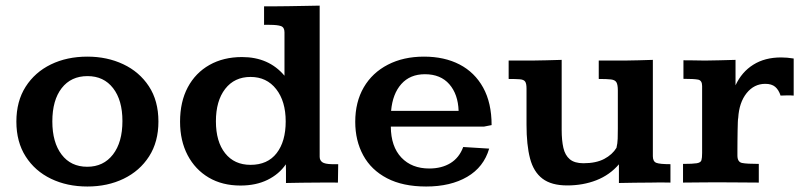

<svg xmlns="http://www.w3.org/2000/svg" viewBox="-20 -659 2894 693"><path d="M295.4 14.2Q222.2 14.2 164.3 -13.7Q106.4 -41.5 72.8 -94Q39.1 -146.5 39.1 -220.2Q39.1 -293.5 72.5 -345.9Q106 -398.4 163.8 -426.5Q221.7 -454.6 295.4 -454.6Q366.7 -454.6 424.8 -427.2Q482.9 -399.9 517.3 -347.7Q551.8 -295.4 551.8 -220.2Q551.8 -147 518.1 -94.5Q484.4 -42 426.3 -13.9Q368.2 14.2 295.4 14.2ZM294.9 -57.1Q353.5 -57.1 387.7 -101.3Q421.9 -145.5 421.9 -222.2Q421.9 -297.4 388.2 -340.8Q354.5 -384.3 295.9 -384.3Q236.3 -384.3 202.6 -340.8Q168.9 -297.4 168.9 -220.7Q168.9 -145 202.4 -101.1Q235.8 -57.1 294.9 -57.1Z M848.1 10.7Q782.2 10.7 733.4 -18.1Q684.6 -46.9 657.2 -98.9Q629.9 -150.9 629.9 -219.7Q629.9 -291.5 657.7 -343.8Q685.5 -396 736.1 -424.6Q786.6 -453.1 853.5 -453.1Q950.2 -453.1 1006.8 -385.7V-542.5Q1006.8 -560.5 993.9 -564.9Q981 -569.3 955.1 -569.3Q950.2 -569.8 944.6 -569.6Q939 -569.3 933.1 -569.3V-636.2Q954.6 -635.7 975.6 -636.2Q996.6 -636.7 1022 -636.7Q1051.8 -637.2 1079.6 -637.7Q1107.4 -638.2 1133.8 -638.7V-93.3Q1133.8 -80.6 1143.1 -73.7Q1152.3 -66.9 1178.2 -66.4Q1181.2 -66.4 1188.7 -66.4Q1196.3 -66.4 1200.7 -66.4L1199.7 0Q1182.1 0 1162.8 -0.2Q1143.6 -0.5 1125.5 0Q1096.7 0 1068.4 0.5Q1040 1 1012.2 1.5Q1012.2 -2 1012.2 -15.1Q1012.2 -28.3 1012.2 -43.2Q1012.2 -58.1 1011.7 -65.9Q987.3 -30.3 945.6 -9.8Q903.8 10.7 848.1 10.7ZM884.3 -64Q945.8 -64 978.5 -106.2Q1011.2 -148.4 1011.2 -220.7Q1011.2 -293.5 976.8 -337.4Q942.4 -381.3 884.3 -381.3Q826.2 -381.3 792.7 -338.1Q759.3 -294.9 759.3 -221.2Q759.3 -147.9 792.5 -106Q825.7 -64 884.3 -64Z M1518.1 14.2Q1434.1 14.2 1377 -15.6Q1319.8 -45.4 1291 -98.4Q1262.2 -151.4 1262.2 -219.2Q1262.2 -291 1293 -343.8Q1323.7 -396.5 1379.9 -425.5Q1436 -454.6 1510.3 -454.6Q1584 -454.6 1638.7 -426.3Q1693.4 -397.9 1723.9 -342.8Q1754.4 -287.6 1754.4 -207.5L1727.1 -202.1H1390.6Q1391.1 -129.9 1428.7 -90.3Q1466.3 -50.8 1529.3 -50.8Q1574.2 -50.8 1606 -70.3Q1637.7 -89.8 1651.9 -128.4L1745.6 -122.6Q1726.1 -55.7 1666.3 -20.8Q1606.4 14.2 1518.1 14.2ZM1391.6 -258.8H1635.3Q1633.3 -318.8 1601.8 -355Q1570.3 -391.1 1513.7 -391.1Q1460 -391.1 1428.5 -355.7Q1397 -320.3 1391.6 -258.8Z M2027.3 10.3Q1970.2 10.3 1938 -14.2Q1905.8 -38.6 1893.1 -87.2Q1880.4 -135.7 1880.4 -208.5V-339.4Q1880.4 -357.4 1875.5 -364.5Q1870.6 -371.6 1856.7 -372.8Q1842.8 -374 1815.9 -374V-440.4Q1828.1 -440.4 1844.5 -440.4Q1860.8 -440.4 1876 -440.4Q1891.1 -440.4 1897.9 -440.4Q1925.3 -440.9 1951.9 -441.4Q1978.5 -441.9 2007.3 -442.9V-189.9Q2007.3 -152.3 2013.4 -125.5Q2019.5 -98.6 2036.6 -84.2Q2053.7 -69.8 2085.9 -69.8Q2131.3 -69.8 2160.9 -85.4Q2190.4 -101.1 2205.1 -125.5Q2209 -141.6 2209.5 -158.9Q2210 -176.3 2210 -195.3V-332.5Q2210 -353.5 2204.8 -362.1Q2199.7 -370.6 2185.1 -372.3Q2170.4 -374 2141.1 -374V-440.4Q2163.1 -440.4 2184.8 -440.4Q2206.5 -440.4 2232.4 -440.4Q2259.3 -440.9 2284.9 -441.4Q2310.5 -441.9 2336.4 -442.9V-95.2Q2336.4 -76.2 2348.9 -71.3Q2361.3 -66.4 2399.9 -66.4V0Q2380.4 -0.5 2363.8 -0.5Q2347.2 -0.5 2330.6 0Q2300.8 0 2271.5 0.5Q2242.2 1 2213.9 1.5Q2213.9 -9.8 2213.9 -23.4Q2213.9 -37.1 2213.9 -48.8Q2213.9 -60.5 2213.9 -65.9Q2180.7 -27.3 2132.6 -8.5Q2084.5 10.3 2027.3 10.3Z M2445.3 0V-67.4Q2481 -67.4 2495.1 -69.8Q2509.3 -72.3 2511.7 -80.6Q2514.2 -88.9 2514.2 -106.9V-348.6Q2514.2 -368.7 2499.8 -371.6Q2485.4 -374.5 2446.8 -374.5V-441.4Q2456.5 -441.4 2474.6 -441.2Q2492.7 -440.9 2507.8 -440.7Q2522.9 -440.4 2522.9 -440.4Q2549.8 -440.4 2577.6 -441.4Q2605.5 -442.4 2634.8 -442.9V-351.1Q2657.2 -399.4 2699 -425.5Q2740.7 -451.7 2799.3 -451.7Q2820.8 -451.7 2844.7 -447.8V-314Q2834.5 -314.9 2820.8 -314.7Q2807.1 -314.5 2797.4 -314Q2790.5 -335 2777.8 -345.7Q2765.1 -356.4 2742.2 -356.4Q2701.7 -356.4 2674.8 -322.8Q2647.9 -289.1 2644.5 -233.4Q2643.6 -231 2643.1 -218Q2642.6 -205.1 2642.3 -187Q2642.1 -168.9 2641.8 -150.1Q2641.6 -131.3 2641.6 -117.2Q2641.6 -103 2641.6 -97.7Q2641.6 -74.2 2658.4 -70.8Q2675.3 -67.4 2718.8 -67.4V0Q2682.1 0 2647.5 -0.5Q2612.8 -1 2564.9 -1Q2525.9 -1 2499.8 -0.5Q2473.6 0 2445.3 0Z"/></svg>

Font: Kameron SemiBold
Style: Regular
Weight: 600
Designer: Vernon Adams
Foundry: Vernon Adams
Version: Version 1.100